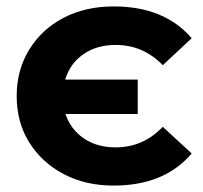

<svg xmlns="http://www.w3.org/2000/svg" viewBox="-20 -568 632 598"><path d="M334 10Q246 10 178 -26Q110 -62 71 -124.5Q32 -187 32 -269Q32 -350 71 -413.5Q110 -477 178 -512.5Q246 -548 334 -548Q492 -548 577 -449L487 -365Q457 -396 420.5 -412Q384 -428 340 -428Q281 -428 239.5 -399Q198 -370 183 -320H409V-213H184Q200 -165 241 -137Q282 -109 340 -109Q426 -109 487 -173L577 -90Q492 10 334 10Z"/></svg>

Font: Montserrat
Style: Bold
Weight: 700
Designer: Julieta Ulanovsky
Foundry: Julieta Ulanovsky
Version: Version 9.000; ttfautohint (v1.8.4.7-5d5b)